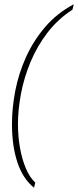

<svg xmlns="http://www.w3.org/2000/svg" viewBox="-20 -762 365 898"><path d="M139 116Q87 74 61.5 -2.5Q36 -79 36 -181Q36 -257 51.5 -337.5Q67 -418 101.5 -494.5Q136 -571 191 -635.5Q246 -700 325 -742L319 -717Q250 -672 201.5 -608.5Q153 -545 122.5 -471.5Q92 -398 78 -323Q64 -248 64 -181Q64 -124 73.5 -70.5Q83 -17 101 25.5Q119 68 145 92Z"/></svg>

Font: Noto Serif Tamil SemiCondensed Thin
Style: Italic
Weight: 100
Width: 4
Italic angle: -12°
Designer: Indian Type Foundry, Tom Grace, and the Monotype Design Team
Foundry: Monotype Imaging Inc.
Version: Version 2.003; ttfautohint (v1.8.4.7-5d5b)